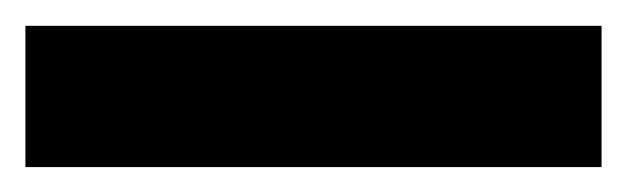

<svg xmlns="http://www.w3.org/2000/svg" viewBox="-20 61 493 151"><path d="M0 192.4V81.3H453.1V192.4Z"/></svg>

Font: RobotoFlex
Style: Regular
Weight: 400
Designer: Berlow after Robertson
Foundry: Google
Version: Version 2.136